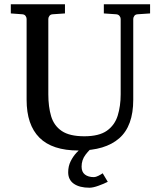

<svg xmlns="http://www.w3.org/2000/svg" viewBox="-20 -691 752 902"><path d="M685.1 -627.9 627 -624Q616.2 -623.5 611.1 -616.5Q606 -609.4 606 -602.1V-222.2Q606 -99.1 540.3 -41.5Q474.6 16.1 349.1 16.1Q225.6 16.1 165.3 -44.2Q105 -104.5 105 -222.2V-602.1Q105 -609.4 99.9 -616.5Q94.7 -623.5 84 -624L30.8 -627.9V-670.9H285.2V-627.9L228 -624Q217.3 -623.5 212.2 -616.5Q207 -609.4 207 -602.1V-248Q207 -189.5 220.2 -145Q233.4 -100.6 270 -75.7Q306.6 -50.8 376 -50.8Q445.3 -50.8 482.2 -76.9Q519 -103 533 -147.9Q546.9 -192.9 546.9 -248V-602.1Q546.9 -609.4 541.3 -616.5Q535.6 -623.5 524.9 -624L467.8 -627.9V-670.9H685.1ZM486.3 163.1Q468.3 172.4 442.6 181.6Q417 190.9 400.4 190.9Q354 190.9 327.1 172.4Q300.3 153.8 300.3 118.2Q300.3 89.8 312 66.4Q323.7 43 340.1 25.6Q356.4 8.3 370.1 -1H417.5Q400.4 11.7 381.8 35.9Q363.3 60.1 363.3 91.8Q363.3 116.7 378.9 128.9Q394.5 141.1 421.4 141.1Q429.7 141.1 441.9 135Q454.1 128.9 462.4 123Z"/></svg>

Font: Charis
Style: Regular
Weight: 400
Designer: Walt Agee, Miriam Martin, Annie Olsen, Victor Gaultney, Lorna Priest, Alan Ward, Bob Hallissy, Martin Hosken, Sharon Cor
Foundry: SIL Global
Version: Version 7.000